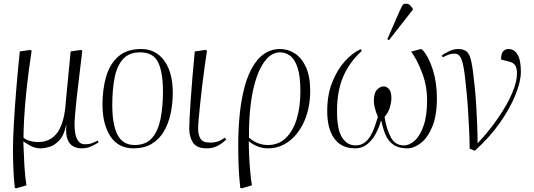

<svg xmlns="http://www.w3.org/2000/svg" viewBox="-20 -788 2887 1038"><path d="M68 230 60 228Q57 202 54.5 165.5Q52 129 51 91Q50 53 50 24Q50 -28 54.5 -112.5Q59 -197 67.5 -300.5Q76 -404 87 -510L143 -518L151 -514Q134 -403 124 -309Q114 -215 110.5 -146.5Q107 -78 107 -44Q120 -32 142 -26Q164 -20 186 -20Q254 -20 291.5 -73Q329 -126 336 -241L362 -510L417 -518L425 -514Q421 -483 416 -439.5Q411 -396 405 -347.5Q399 -299 394 -253Q389 -207 386 -170Q383 -133 383 -113Q383 -88 387.5 -64Q392 -40 404.5 -24Q417 -8 439 -8Q461 -8 476 -13.5Q491 -19 508 -28L513 -18Q495 -7 472.5 3.5Q450 14 421 14Q397 14 376.5 3.5Q356 -7 345 -34.5Q334 -62 339 -113H338Q326 -56 300.5 -29Q275 -2 247.5 6Q220 14 200 14Q170 14 145.5 0.5Q121 -13 107 -23H106Q109 53 112 108.5Q115 164 123 214Z M702 14Q619 14 576.5 -51.5Q534 -117 534 -223Q534 -305 553.5 -373Q573 -441 619 -482Q665 -523 743 -523Q822 -523 868 -460Q914 -397 914 -286Q914 -228 902.5 -174Q891 -120 866 -77.5Q841 -35 800.5 -10.5Q760 14 702 14ZM708 -4Q768 -4 801 -41Q834 -78 847.5 -143.5Q861 -209 861 -293Q861 -397 835 -451Q809 -505 737 -505Q678 -505 645 -468.5Q612 -432 599.5 -367.5Q587 -303 587 -220Q587 -114 615.5 -59Q644 -4 708 -4Z M1098 14Q1043 14 1023 -17.5Q1003 -49 1003 -93Q1003 -110 1005 -150.5Q1007 -191 1011 -248.5Q1015 -306 1020.5 -373Q1026 -440 1033 -510L1091 -518L1099 -514Q1093 -474 1086 -425Q1079 -376 1073 -324Q1067 -272 1062 -225.5Q1057 -179 1054 -144Q1051 -109 1051 -93Q1051 -62 1063 -39.5Q1075 -17 1117 -17Q1135 -17 1152.5 -21.5Q1170 -26 1196 -44L1203 -33Q1179 -11 1154.5 1.5Q1130 14 1098 14Z M1287 230 1279 228Q1272 163 1270 110.5Q1268 58 1268 0Q1268 -165 1293.5 -282Q1319 -399 1369.5 -461Q1420 -523 1494 -523Q1538 -523 1575 -498.5Q1612 -474 1634.5 -424Q1657 -374 1657 -297Q1657 -209 1627.5 -138.5Q1598 -68 1546 -27Q1494 14 1428 14Q1399 14 1371.5 3Q1344 -8 1326 -24H1325Q1325 9 1327 54Q1329 99 1333 142Q1337 185 1342 214ZM1428 -4Q1486 -4 1525 -41.5Q1564 -79 1584 -144.5Q1604 -210 1604 -294Q1604 -377 1588.5 -423Q1573 -469 1548 -487Q1523 -505 1495 -505Q1454 -505 1422 -470Q1390 -435 1368 -372Q1346 -309 1335.5 -225Q1325 -141 1326 -44Q1350 -23 1376 -13.5Q1402 -4 1428 -4Z M1901 14Q1825 14 1787 -39.5Q1749 -93 1749 -187Q1749 -275 1776 -343Q1803 -411 1844.5 -457Q1886 -503 1930 -522L1936 -513Q1870 -453 1836 -375Q1802 -297 1802 -187Q1802 -87 1829.5 -44.5Q1857 -2 1902 -2Q1931 -2 1951 -17Q1971 -32 1984.5 -56Q1998 -80 2007 -106.5Q2016 -133 2023 -156Q2010 -188 2005.5 -208Q2001 -228 2001 -241Q2001 -285 2018 -303Q2035 -321 2054 -321Q2070 -321 2083 -306.5Q2096 -292 2096 -257Q2096 -237 2088.5 -209.5Q2081 -182 2059 -156Q2069 -91 2092.5 -46.5Q2116 -2 2163 -2Q2194 -2 2222.5 -28Q2251 -54 2270 -108Q2289 -162 2289 -246Q2289 -322 2263 -392Q2237 -462 2203 -509L2255 -523L2264 -519Q2299 -479 2320.5 -409.5Q2342 -340 2342 -257Q2342 -163 2317 -103Q2292 -43 2255 -14.5Q2218 14 2182 14Q2135 14 2107 -5.5Q2079 -25 2064.5 -59Q2050 -93 2042 -134H2039Q2030 -100 2011.5 -65.5Q1993 -31 1965.5 -8.5Q1938 14 1901 14ZM2083 -571 2074 -576 2142 -732Q2151 -751 2156 -759.5Q2161 -768 2176 -768Q2187 -768 2195 -761Q2203 -754 2212 -741V-736Z M2547 27 2519 16Q2519 -25 2516.5 -80Q2514 -135 2510 -198Q2506 -261 2499 -325Q2492 -398 2484 -435Q2476 -472 2465 -485Q2454 -498 2438 -498Q2419 -498 2403.5 -492Q2388 -486 2374 -478L2368 -487Q2379 -497 2405.5 -510Q2432 -523 2457 -523Q2488 -523 2504 -508.5Q2520 -494 2528.5 -453Q2537 -412 2545 -332Q2551 -280 2554.5 -221Q2558 -162 2560 -107.5Q2562 -53 2562 -13Q2628 -84 2675.5 -154Q2723 -224 2749 -285Q2775 -346 2775 -391Q2775 -421 2764.5 -435.5Q2754 -450 2733 -455L2689 -466Q2688 -523 2730 -523Q2759 -523 2777.5 -494Q2796 -465 2796 -399Q2796 -349 2767.5 -277Q2739 -205 2683.5 -125.5Q2628 -46 2547 27Z"/></svg>

Font: Literata 72pt ExtraLight
Style: Italic
Weight: 200
Italic angle: -2°
Designer: Latin by Veronika Burian and Jose Scaglione. Greek by Irene Vlachou. Cyrillic by Vera Evstafieva
Foundry: TypeTogether
Version: Version 3.002